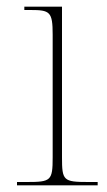

<svg xmlns="http://www.w3.org/2000/svg" viewBox="-20 -556 320 576"><path d="M31 0H273V-10H245C170 -10 166 -14 166 -84V-536H53V-526H71C130 -526 138 -521 138 -452V-84C138 -14 133 -10 61 -10H31Z"/></svg>

Font: Noto Serif Display Thin
Style: Regular
Weight: 100
Designer: Monotype Design Team
Foundry: Monotype Imaging Inc.
Version: Version 2.009